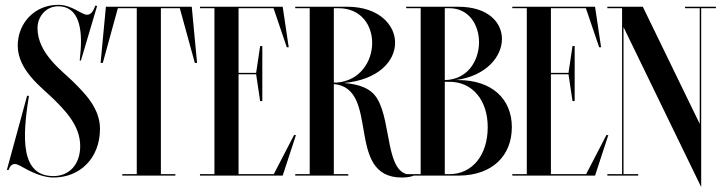

<svg xmlns="http://www.w3.org/2000/svg" viewBox="-20 -728 3001 796"><path d="M201.5 8C312.5 8 394.5 -73 394.5 -194C394.5 -281 328.5 -344 283.5 -389C238.5 -434 135.5 -506 135.5 -611.5C135.5 -659 170.5 -702 221.5 -702C307 -702 322.5 -609 313.5 -510L310.5 -477H315.5L382.5 -703L375.5 -705C365.5 -679 356.5 -667 340.5 -667C317.5 -667 278.5 -708 221.5 -708C122.5 -708 53.5 -631 53.5 -539C53.5 -435 156.5 -363 201.5 -318C246.5 -273 312.5 -209.5 312.5 -122.5C312.5 -47.5 268.5 2 201.5 2C66.5 2 71 -153.5 100 -330L92.5 -331.5L8.5 -23.5H16C20 -37.5 28 -47.5 41 -48C53.5 -48.5 69 -37 95 -23.5C124 -8.5 164.5 8 201.5 8Z M775 -700H419L397 -467H406.2L468.6 -694H547V-6H487V0H707V-6H647V-694H725.4L787.8 -467H797Z M1115.1 -6H969V-420H1041.9L1058.5 -309H1067.5V-537H1058.5L1041.9 -426H969V-694H1114L1169 -532H1177L1152 -700H809V-694H869V-6H809V0H1152L1207 -168H1199Z M1694 -6C1691 -5 1686 -4 1683 -4C1578 -4 1604 -217 1545 -317C1519.3 -362.2 1468.6 -378.9 1405.9 -384C1550.1 -397.4 1618 -475.4 1618 -551C1618 -624.7 1551.4 -698.5 1424 -700V-700H1204V-694H1264V-6H1204V0H1424V-6H1364V-379.4C1558.9 -362.7 1408.5 8 1646 8C1669 8 1689 4 1697 -1ZM1383 -694C1477.5 -694 1523 -623 1523 -550C1523 -475.1 1474.2 -393.4 1376.5 -385.6C1372.4 -385.7 1368.2 -385.8 1364 -385.9V-694Z M2102 -201C2102 -318 2019 -396 1880 -396H1868.8C1994.8 -412.4 2061 -492.8 2061 -566.5C2061 -635 2004 -700 1880 -700H1664V-694H1724V-6H1664V0H1884V0C2020.6 -1.6 2102 -81.7 2102 -201ZM1843 -694C1924.5 -694 1966 -624 1966 -553C1966 -477.8 1919.5 -397.7 1824 -396V-694ZM1824 -6V-389H1843C1938.5 -389 2002 -313 2002 -201C2002 -85 1938.5 -6 1843 -6Z M2410.1 -6H2264V-420H2336.9L2353.5 -309H2362.5V-537H2353.5L2336.9 -426H2264V-694H2409L2464 -532H2472L2447 -700H2104V-694H2164V-6H2104V0H2447L2502 -168H2494Z M2948 -700H2820V-694H2881V-214.4L2645 -700H2498V-694H2559V-6H2498V0H2626V-6H2565V-615.6L2887 47.5V-694H2948Z"/></svg>

Font: Picaflor 72 pt
Style: Regular
Weight: 400
Designer: Ariel Martín Pérez
Foundry: Tunera Type Foundry
Version: Version 1.000;hotconv 1.0.109;makeotfexe 2.5.65596